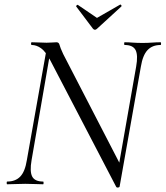

<svg xmlns="http://www.w3.org/2000/svg" viewBox="-20 -811 729 845"><path d="M491 10.6 202.6 -543Q181.2 -584 160.9 -598.5Q140.6 -613 119.6 -613Q116.6 -613 116.6 -619Q116.6 -625 119.6 -625Q134.8 -625 153 -624Q171.2 -623 185 -623Q198 -623 210.7 -624Q223.4 -625 228.4 -625Q239.4 -625 242 -613.5Q244.6 -602 258.2 -573L512.6 -80.6L506.4 10.2Q505.6 13.6 499.4 14.4Q493.2 15.2 491 10.6ZM11.6 0Q9.4 0 9.4 -6Q9.4 -12 11.6 -12Q48 -12 69.1 -33.9Q90.2 -55.8 98.2 -106.4L186.2 -602L204.4 -600L119 -106.4Q110.2 -55.8 121.8 -33.9Q133.4 -12 169.8 -12Q171.8 -12 171.8 -6Q171.8 0 169.8 0Q152.8 0 134.2 -1Q115.6 -2 91.2 -2Q70 -2 49.8 -1Q29.6 0 11.6 0ZM506.4 10.2 493 -26.8 579.2 -517.8Q588.2 -568.2 576.7 -590.6Q565.2 -613 528.6 -613Q526.4 -613 526.4 -619Q526.4 -625 528.6 -625Q545 -625 563.9 -623.5Q582.8 -622 607.2 -622Q628.4 -622 648.6 -623.5Q668.8 -625 686.8 -625Q688.8 -625 688.8 -619Q688.8 -613 686.8 -613Q650.6 -613 629.4 -590.6Q608.2 -568.2 600 -517.8ZM388.8 -685 315.2 -782.6Q314.2 -784.6 317.6 -787.7Q321 -790.8 322.4 -789.6L406.8 -732.2L508.2 -790.4Q511 -792.2 513.6 -788.4Q516.2 -784.6 514.2 -782.6L407.6 -685Q397.4 -674.8 388.8 -685Z"/></svg>

Font: Cormorant Light
Style: Italic
Weight: 300
Italic angle: -10°
Designer: Christian Thalmann (Catharsis Fonts)
Foundry: Catharsis Fonts
Version: Version 4.000